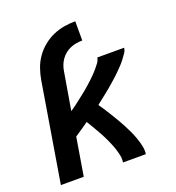

<svg xmlns="http://www.w3.org/2000/svg" viewBox="-133 -841 866 947"><g transform="rotate(-20 300.0 -367.5)"><path d="M25 0 111 -520Q116 -549 126 -578Q136 -607 154 -633Q172 -659 197 -679.5Q222 -700 250.5 -712.5Q279 -725 308.5 -730Q338 -735 368 -735V-634Q352 -634 336.5 -631.5Q321 -629 305.5 -622.5Q290 -616 276.5 -605Q263 -594 253.5 -580Q244 -566 238.5 -550.5Q233 -535 231 -520L198 -325Q211 -334 223 -342.5Q235 -351 246.5 -360.5Q258 -370 270 -379Q282 -388 293.5 -397.5Q305 -407 316 -417Q327 -427 338 -437Q349 -447 359.5 -458Q370 -469 379.5 -480Q389 -491 398 -503.5Q407 -516 409 -530H550Q548 -515 539 -502Q530 -489 520.5 -476.5Q511 -464 500 -452.5Q489 -441 478 -430Q467 -419 455.5 -408.5Q444 -398 432 -387.5Q420 -377 408 -367Q396 -357 383.5 -347Q371 -337 358.5 -327.5Q346 -318 334 -308Q346 -291 357.5 -273Q369 -255 380 -237Q391 -219 401.5 -201Q412 -183 422 -164Q432 -145 441 -125.5Q450 -106 457 -86Q464 -66 469 -44Q474 -22 471 0H351Q354 -18 350.5 -35.5Q347 -53 342 -69Q337 -85 330.5 -100.5Q324 -116 317 -131.5Q310 -147 302 -161.5Q294 -176 285.5 -191Q277 -206 268.5 -220Q260 -234 251 -249Q233 -236 214.5 -223.5Q196 -211 178 -199L145 0Z"/></g></svg>

Font: Iosevka Curly Extended Oblique
Style: Bold
Weight: 700
Width: 7
Italic angle: -9°
Monospace: yes
Designer: Belleve Invis
Foundry: Belleve Invis
Version: Version 11.1.0; ttfautohint (v1.8.3)